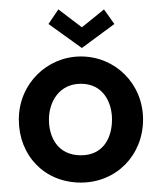

<svg xmlns="http://www.w3.org/2000/svg" viewBox="-20 -384 342 408"><path d="M84 -130C84 -168 106 -206 152 -206C198 -206 218 -168 218 -130C218 -92 200 -54 152 -54C103 -54 84 -92 84 -130ZM20 -130C20 -54 74 4 152 4C227 4 284 -54 284 -130C284 -206 225 -264 152 -264C80 -264 20 -206 20 -130ZM223 -333 201 -364 154 -326 104 -364 83 -333 154 -282Z"/></svg>

Font: Hussar Tani
Style: Dwa
Weight: 700
Foundry: Cannot Into Space Fonts
Version: Version 0.92